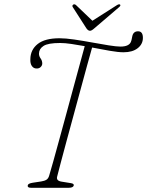

<svg xmlns="http://www.w3.org/2000/svg" viewBox="-20 -891 698 911"><path d="M251 -52.5Q246 -33 273 -29L316.5 -22Q333 -19.5 329.5 -9.5Q325.5 0 305.5 0H127.5Q109.5 0 111.5 -11Q112.5 -20.5 135.5 -24L175 -30Q191.5 -32.5 200.8 -38.5Q210 -44.5 214 -60Q221 -82.5 233.2 -126.8Q245.5 -171 261.2 -228.5Q277 -286 294.2 -349.2Q311.5 -412.5 328 -474Q344.5 -535.5 358.8 -587Q373 -638.5 382 -672Q349 -678 318.5 -682.5Q288 -687 265 -687Q208 -687 186.8 -673.2Q165.5 -659.5 165 -637.5Q164.5 -625 172.5 -614Q180.5 -603 180.5 -589.5Q180.5 -580.5 173 -573Q165.5 -565.5 153 -566Q139.5 -566 131.2 -577.8Q123 -589.5 124 -610Q124.5 -655 158.8 -682.2Q193 -709.5 262.5 -709.5Q291 -709.5 332.2 -703.5Q373.5 -697.5 416.8 -689.5Q460 -681.5 496.2 -675.8Q532.5 -670 551 -670Q572.5 -670 584.5 -675.8Q596.5 -681.5 601 -692Q604.5 -701 605.5 -708.2Q606.5 -715.5 608 -720.5Q613.5 -742.5 635 -742.5Q658 -742.5 658 -711.5Q658 -681.5 633.2 -662.2Q608.5 -643 566.5 -643Q541 -643 500.8 -650Q460.5 -657 417 -665.5Q407.5 -632 393.2 -580Q379 -528 362.2 -466Q345.5 -404 328 -340.2Q310.5 -276.5 295 -218.8Q279.5 -161 267.8 -117.2Q256 -73.5 251 -52.5ZM427.5 -756.5Q415 -745 407 -745Q398 -745 390 -756.5L325.5 -857Q320.5 -864.5 328 -869.5Q334 -872.5 340.5 -867L418.5 -792.5L535.5 -867Q545 -872.5 549.5 -869.5Q554.5 -865 545 -857Z"/></svg>

Font: Fraunces 9pt Soft Thin
Style: Italic
Weight: 100
Italic angle: -16°
Version: Version 1.000;[b76b70a41]